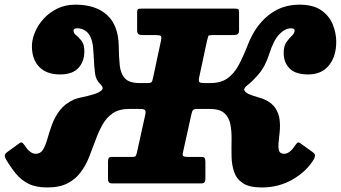

<svg xmlns="http://www.w3.org/2000/svg" viewBox="-68 -787 1463 824"><path d="M1280 -105Q1248 -51.5 1188.2 -17Q1128.5 17.5 1056 17.5Q1002 17.5 974.5 -0.8Q947 -19 936.8 -49Q926.5 -79 925.8 -115Q925 -151 925.8 -187Q926.5 -223 920.8 -253Q915 -283 895 -301.2Q875 -319.5 831.5 -319.5H780Q765 -319.5 760.8 -315Q756.5 -310.5 753.5 -297L717 -132Q714 -120 719.5 -116.8Q725 -113.5 738 -113.5H797.5Q808 -113.5 810.8 -108Q813.5 -102.5 813.5 -92V-18.5Q813.5 0 797 0H412Q395.5 0 395.5 -18.5V-92Q395.5 -102.5 398.2 -108Q401 -113.5 411.5 -113.5H498.5Q511 -113.5 513.8 -116.8Q516.5 -120 519.5 -132L556 -297Q558.5 -310.5 553.5 -315Q548.5 -319.5 533 -319.5H487Q443.5 -319.5 416.5 -301.2Q389.5 -283 372.5 -253Q355.5 -223 342.5 -187Q329.5 -151 315.2 -115Q301 -79 279.2 -49Q257.5 -19 223 -0.8Q188.5 17.5 135 17.5Q86.5 17.5 54.8 1.8Q23 -14 0.2 -41.8Q-22.5 -69.5 -43.5 -105Q-46.5 -111 -47.5 -118.8Q-48.5 -126.5 -35.5 -135.5L15.5 -172.5Q23.5 -178 28.2 -174Q33 -170 37 -164Q61 -127 85 -127Q106 -127 116.8 -145Q127.5 -163 135.5 -191.5Q143.5 -220 155 -252Q166.5 -284 188.5 -313Q210.5 -342 249.5 -360Q261 -365 285.2 -370Q309.5 -375 333 -382Q356.5 -389 367.8 -399.2Q379 -409.5 363.5 -425Q343.5 -443 339.8 -472.2Q336 -501.5 333.5 -555.5Q331.5 -617 312.8 -641.2Q294 -665.5 263 -665.5Q247.5 -665.5 247.5 -656Q247.5 -644.5 259 -635.5Q270.5 -626.5 282.2 -611.5Q294 -596.5 294 -567Q294 -523 268.5 -495.2Q243 -467.5 189.5 -467.5Q132 -467.5 100.5 -499.8Q69 -532 69 -589Q69 -617 81.8 -648Q94.5 -679 118.8 -706Q143 -733 177.5 -750Q212 -767 255.5 -767Q342.5 -767 391 -723Q439.5 -679 441.5 -592Q442 -544 445.8 -507.5Q449.5 -471 468 -450.8Q486.5 -430.5 532 -430.5H563.5Q578.5 -430.5 582.2 -434.5Q586 -438.5 588.5 -451.5L623 -613Q626.5 -629.5 621.5 -633Q616.5 -636.5 599.5 -636.5H541.5Q532 -636.5 526.2 -640.5Q520.5 -644.5 520.5 -657.5V-733Q520.5 -744.5 524 -747.2Q527.5 -750 538.5 -750H940Q951 -750 954.5 -747.2Q958 -744.5 958 -733V-657.5Q958 -644.5 952 -640.5Q946 -636.5 937 -636.5H845Q828 -636.5 826.2 -632.8Q824.5 -629 820.5 -612.5L786 -451.5Q784 -438.5 788.2 -434.5Q792.5 -430.5 807.5 -430.5H834.5Q880 -430.5 908.5 -451Q937 -471.5 956.5 -508Q976 -544.5 994.5 -592Q1026 -674.5 1083.2 -720.8Q1140.5 -767 1216.5 -767Q1276.5 -767 1311 -742.8Q1345.5 -718.5 1360.2 -681.8Q1375 -645 1375 -607.5Q1375 -545 1343.5 -506.2Q1312 -467.5 1254.5 -467.5Q1200.5 -467.5 1175 -493Q1149.5 -518.5 1149.5 -560Q1149.5 -589 1161.2 -606Q1173 -623 1184.8 -633.8Q1196.5 -644.5 1196.5 -656Q1196.5 -665.5 1181 -665.5Q1155 -665.5 1130.5 -639.8Q1106 -614 1087.5 -555.5Q1070.5 -501.5 1041.5 -468.2Q1012.5 -435 993.5 -421Q976.5 -408 981.2 -398.5Q986 -389 1002.2 -382.2Q1018.5 -375.5 1037.2 -370.2Q1056 -365 1067.5 -360Q1100 -345 1114.5 -322Q1129 -299 1132 -272.8Q1135 -246.5 1132.2 -220.8Q1129.5 -195 1127.5 -173.8Q1125.5 -152.5 1129.8 -139.8Q1134 -127 1151.5 -127Q1175.5 -127 1199.5 -164Q1203.5 -170 1208 -174Q1212.5 -178 1220.5 -172.5L1272 -135.5Q1285 -126.5 1284 -118.8Q1283 -111 1280 -105Z"/></svg>

Font: Besley* Heavy
Style: Italic
Weight: 800
Italic angle: -13°
Designer: Owen Earl
Foundry: indestructible type*
Version: Version 3.000; ttfautohint (v1.8.3)